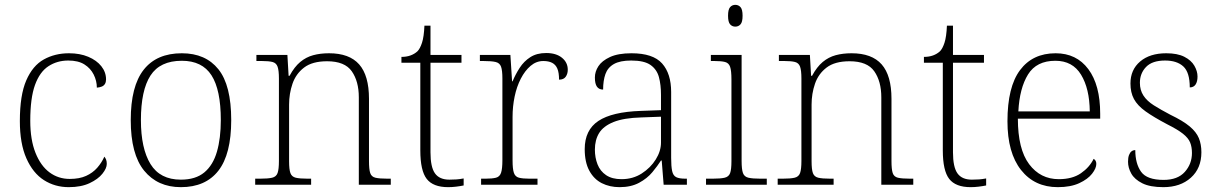

<svg xmlns="http://www.w3.org/2000/svg" viewBox="-20 -763 5033 793"><path d="M264 10Q207 10 161.5 -19Q116 -48 89 -109Q62 -170 62 -263Q62 -370 88.5 -431Q115 -492 161 -517.5Q207 -543 265 -543Q310 -543 344.5 -528.5Q379 -514 398.5 -489.5Q418 -465 418 -435Q418 -424 413.5 -416.5Q409 -409 400.5 -405.5Q392 -402 380 -401Q380 -429 367 -455Q354 -481 328.5 -497Q303 -513 262 -513Q216 -513 180 -489.5Q144 -466 124.5 -412Q105 -358 105 -264Q105 -186 126.5 -132Q148 -78 184.5 -51Q221 -24 268 -24Q308 -24 335.5 -36.5Q363 -49 381.5 -70Q400 -91 411 -116Q416 -110 418.5 -103Q421 -96 421 -86Q421 -68 403 -45.5Q385 -23 350 -6.5Q315 10 264 10Z M727 10Q631 10 575.5 -58Q520 -126 520 -267Q520 -407 573.5 -475Q627 -543 731 -543Q829 -543 882 -477Q935 -411 935 -267Q935 -126 882 -58Q829 10 727 10ZM727 -21Q788 -21 824 -51Q860 -81 876 -136.5Q892 -192 892 -267Q892 -392 853.5 -452Q815 -512 731 -512Q641 -512 601.5 -451Q562 -390 562 -267Q562 -150 601.5 -85.5Q641 -21 727 -21Z M1034 0V-25H1054Q1087 -25 1104 -29Q1121 -33 1126.5 -48.5Q1132 -64 1132 -98V-439Q1132 -472 1126.5 -487.5Q1121 -503 1105.5 -507Q1090 -511 1062 -511H1039V-536H1167L1172 -450H1176Q1196 -487 1220 -507Q1244 -527 1273.5 -535Q1303 -543 1339 -543Q1423 -543 1463.5 -497Q1504 -451 1504 -355V-98Q1504 -64 1509 -48.5Q1514 -33 1530.5 -29Q1547 -25 1581 -25H1594V0H1462V-361Q1462 -427 1433 -468.5Q1404 -510 1331 -510Q1270 -510 1236 -484Q1202 -458 1188 -417Q1174 -376 1174 -331V-97Q1174 -63 1179.5 -48Q1185 -33 1201.5 -29Q1218 -25 1251 -25H1265V0Z M1831 10Q1769 10 1742.5 -24Q1716 -58 1716 -142V-504H1638V-528Q1659 -528 1675.5 -534Q1692 -540 1704 -551Q1715 -562 1723 -586.5Q1731 -611 1733 -657H1758V-536H1886V-504H1758V-134Q1758 -73 1776.5 -47Q1795 -21 1836 -21Q1853 -21 1866 -22Q1879 -23 1895 -26V3Q1880 6 1863.5 8Q1847 10 1831 10Z M1967 0V-25H1985Q2013 -25 2028.5 -29Q2044 -33 2049.5 -49.5Q2055 -66 2055 -101V-439Q2055 -472 2049.5 -487.5Q2044 -503 2027 -507Q2010 -511 1977 -511H1962V-536H2088L2095 -427H2097Q2109 -456 2126.5 -483Q2144 -510 2170.5 -527Q2197 -544 2236 -544Q2277 -544 2301 -524.5Q2325 -505 2325 -475Q2325 -458 2316.5 -446Q2308 -434 2289 -434Q2289 -463 2282 -479.5Q2275 -496 2260.5 -503.5Q2246 -511 2224 -511Q2195 -511 2171.5 -491Q2148 -471 2131 -438Q2114 -405 2105.5 -364Q2097 -323 2097 -280V-100Q2097 -65 2102.5 -49Q2108 -33 2123.5 -29Q2139 -25 2167 -25H2200V0Z M2539 10Q2498 10 2465.5 -6.5Q2433 -23 2414 -58Q2395 -93 2395 -147Q2395 -226 2451.5 -263.5Q2508 -301 2627 -305L2710 -308V-371Q2710 -413 2701.5 -444.5Q2693 -476 2667 -494.5Q2641 -513 2587 -513Q2541 -513 2515.5 -498.5Q2490 -484 2480.5 -457Q2471 -430 2471 -393Q2454 -393 2445.5 -405Q2437 -417 2437 -443Q2437 -467 2451.5 -489.5Q2466 -512 2499.5 -527.5Q2533 -543 2588 -543Q2677 -543 2714.5 -501Q2752 -459 2752 -383V-111Q2752 -76 2756 -57Q2760 -38 2772.5 -31.5Q2785 -25 2811 -25H2817V0H2721L2713 -100H2710Q2696 -78 2674.5 -52Q2653 -26 2619.5 -8Q2586 10 2539 10ZM2547 -23Q2594 -23 2630.5 -46.5Q2667 -70 2688.5 -104.5Q2710 -139 2710 -174V-281L2629 -278Q2556 -276 2514 -259Q2472 -242 2454.5 -213.5Q2437 -185 2437 -145Q2437 -112 2448 -84Q2459 -56 2483.5 -39.5Q2508 -23 2547 -23Z M2896 0V-25H2923Q2956 -25 2973 -29Q2990 -33 2995.5 -48Q3001 -63 3001 -97V-435Q3001 -471 2995.5 -487Q2990 -503 2974.5 -507Q2959 -511 2931 -511H2916V-536H3043V-98Q3043 -64 3048.5 -48.5Q3054 -33 3071 -29Q3088 -25 3121 -25H3147V0ZM3017 -653Q3004 -653 2995.5 -662.5Q2987 -672 2987 -698Q2987 -724 2995.5 -733.5Q3004 -743 3017 -743Q3030 -743 3038.5 -733.5Q3047 -724 3047 -698Q3047 -672 3038.5 -662.5Q3030 -653 3017 -653Z M3192 0V-25H3212Q3245 -25 3262 -29Q3279 -33 3284.5 -48.5Q3290 -64 3290 -98V-439Q3290 -472 3284.5 -487.5Q3279 -503 3263.5 -507Q3248 -511 3220 -511H3197V-536H3325L3330 -450H3334Q3354 -487 3378 -507Q3402 -527 3431.5 -535Q3461 -543 3497 -543Q3581 -543 3621.5 -497Q3662 -451 3662 -355V-98Q3662 -64 3667 -48.5Q3672 -33 3688.5 -29Q3705 -25 3739 -25H3752V0H3620V-361Q3620 -427 3591 -468.5Q3562 -510 3489 -510Q3428 -510 3394 -484Q3360 -458 3346 -417Q3332 -376 3332 -331V-97Q3332 -63 3337.5 -48Q3343 -33 3359.5 -29Q3376 -25 3409 -25H3423V0Z M3989 10Q3927 10 3900.5 -24Q3874 -58 3874 -142V-504H3796V-528Q3817 -528 3833.5 -534Q3850 -540 3862 -551Q3873 -562 3881 -586.5Q3889 -611 3891 -657H3916V-536H4044V-504H3916V-134Q3916 -73 3934.5 -47Q3953 -21 3994 -21Q4011 -21 4024 -22Q4037 -23 4053 -26V3Q4038 6 4021.5 8Q4005 10 3989 10Z M4349 10Q4253 10 4197 -61Q4141 -132 4141 -262Q4141 -404 4193 -473.5Q4245 -543 4340 -543Q4426 -543 4475 -477.5Q4524 -412 4524 -293V-273H4184Q4184 -147 4230.5 -85Q4277 -23 4353 -23Q4409 -23 4444.5 -47.5Q4480 -72 4497 -107Q4502 -104 4505 -99Q4508 -94 4508 -86Q4508 -68 4490.5 -45.5Q4473 -23 4437.5 -6.5Q4402 10 4349 10ZM4481 -303Q4480 -397 4445 -454.5Q4410 -512 4339 -512Q4261 -512 4226 -455.5Q4191 -399 4186 -303Z M4785 10Q4730 10 4698 -6Q4666 -22 4652.5 -46Q4639 -70 4639 -95Q4639 -112 4643 -122.5Q4647 -133 4653.5 -138Q4660 -143 4669 -143Q4669 -87 4693 -53.5Q4717 -20 4786 -20Q4844 -20 4873.5 -53Q4903 -86 4903 -131Q4903 -156 4895.5 -174.5Q4888 -193 4866 -210.5Q4844 -228 4802 -249Q4745 -279 4711.5 -303Q4678 -327 4663.5 -354Q4649 -381 4649 -418Q4649 -475 4689 -509Q4729 -543 4797 -543Q4843 -543 4871.5 -528.5Q4900 -514 4913 -491.5Q4926 -469 4926 -447Q4926 -426 4918 -414Q4910 -402 4894 -402Q4894 -464 4867.5 -488.5Q4841 -513 4792 -513Q4739 -513 4713.5 -486.5Q4688 -460 4688 -421Q4688 -391 4702.5 -368.5Q4717 -346 4745.5 -328Q4774 -310 4814 -289Q4866 -264 4893.5 -241Q4921 -218 4931.5 -192.5Q4942 -167 4942 -134Q4942 -68 4898.5 -29Q4855 10 4785 10Z"/></svg>

Font: Noto Serif Armenian ExtraLight
Style: Regular
Weight: 250
Version: Version 2.007